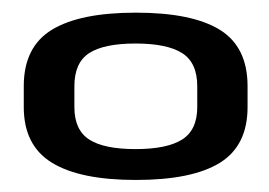

<svg xmlns="http://www.w3.org/2000/svg" viewBox="-20 -704 436 311"><path d="M200 -412.5Q291 -412.5 336 -440.2Q381 -468 381 -530.5V-564.5Q381 -628 336 -655.8Q291 -683.5 200 -683.5Q109.5 -683.5 64 -655.8Q18.5 -628 18.5 -564.5V-530.5Q18.5 -468.5 64 -440.5Q109.5 -412.5 200 -412.5ZM199.5 -462.5Q148.5 -462.5 124.5 -478Q100.5 -493.5 100.5 -530.5V-564.5Q100.5 -602.5 124.5 -618Q148.5 -633.5 199.5 -633.5Q250.5 -633.5 275 -618Q299.5 -602.5 299.5 -564.5V-530.5Q299.5 -493.5 275 -478Q250.5 -462.5 199.5 -462.5Z"/></svg>

Font: Anybody SemiExpanded Medium
Style: Regular
Weight: 500
Width: 6
Version: Version 1.113;gftools[0.9.25]